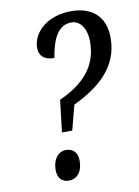

<svg xmlns="http://www.w3.org/2000/svg" viewBox="-83 -780 612 844"><g transform="rotate(-10 222.5 -358.0)"><path d="M179 -349 162 -206H208L237 -317C354 -373 445 -449 445 -579C445 -674 387 -724 294 -724C186 -724 119 -659 119 -590C119 -555 142 -534 186 -534C199 -610 223 -675 286 -675C325 -675 353 -639 353 -576C353 -465 284 -396 179 -349ZM156 8C186 8 217 -13 217 -71C217 -108 196 -127 166 -127C130 -127 106 -95 106 -48C106 -11 126 8 156 8Z"/></g></svg>

Font: Noto Serif ExtraCondensed
Style: Italic
Weight: 400
Width: 2
Italic angle: -12°
Designer: Monotype Design Team
Foundry: Monotype Imaging Inc.
Version: Version 2.014